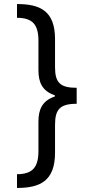

<svg xmlns="http://www.w3.org/2000/svg" viewBox="-20 -792 477 949"><path d="M359 -279V-358C277 -358 252 -384 252 -460V-599C252 -740 176 -772 64 -772V-704C142 -704 170 -669 170 -591V-445C170 -386 188 -342 251 -321V-315C188 -294 170 -250 170 -191V-45C170 33 142 69 64 69V137C176 137 252 104 252 -37V-175C252 -252 277 -279 359 -279Z"/></svg>

Font: Wafeq
Style: Regular
Weight: 400
Designer: Rasmus Andersson & Azza Alameddine
Foundry: Google & TypeTogether
Version: Version 3.000;FEAKit 1.0